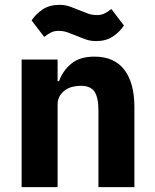

<svg xmlns="http://www.w3.org/2000/svg" viewBox="-20 -770 636 790"><path d="M69 0ZM69 0V-525H217V-436H223Q237 -477 272 -507Q307 -537 369 -537Q450 -537 491.5 -483Q533 -429 533 -329V0H385V-317Q385 -368 369 -392.5Q353 -417 312 -417Q294 -417 277 -412.5Q260 -408 246.5 -398Q233 -388 225 -373.5Q217 -359 217 -340V0ZM376 -601Q353 -601 335.5 -607Q318 -613 299 -621Q277 -630 259 -636.5Q241 -643 221 -643Q204 -643 191 -637Q178 -631 162 -618L110 -686Q128 -713 156 -731.5Q184 -750 224 -750Q247 -750 264.5 -744Q282 -738 301 -730Q323 -721 341 -714.5Q359 -708 379 -708Q396 -708 409 -714Q422 -720 438 -733L490 -665Q472 -638 444 -619.5Q416 -601 376 -601Z"/></svg>

Font: Aneliza ExtraBold
Style: Regular
Weight: 800
Designer: Mike Abbink, Paul van der Laan, Pieter van Rosmalen
Foundry: Bold Monday
Version: Version 3.001;September 8, 2019;FontCreator 11.5.0.2425 64-b